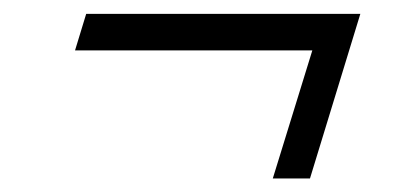

<svg xmlns="http://www.w3.org/2000/svg" viewBox="-20 -390 598 284"><path d="M107.5 -369.5H513L438.5 -126H383.5L442 -315.5H91Z"/></svg>

Font: Newsreader 60pt ExtraBold
Style: Italic
Weight: 800
Italic angle: -17°
Designer: Hugues Gentile
Foundry: Production Type
Version: Version 1.003